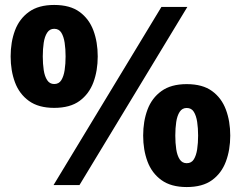

<svg xmlns="http://www.w3.org/2000/svg" viewBox="-20 -748 974 776"><path d="M199 -312Q135.7 -312 96.9 -340.1Q58.1 -368.1 40.5 -415.3Q23 -462.4 23 -520Q23 -577.9 40.5 -624.9Q58.1 -671.9 96.9 -699.9Q135.7 -728 199 -728Q263.3 -728 301.6 -699.9Q339.9 -671.9 357.5 -624.9Q375 -577.9 375 -520Q375 -462.4 357.5 -415.3Q339.9 -368.1 301.6 -340.1Q263.3 -312 199 -312ZM199 -408.4Q218.2 -408.4 227.8 -424Q237.5 -439.6 241.3 -464.8Q245.1 -490 245.1 -520Q245.1 -550 241.3 -575.2Q237.5 -600.4 227.8 -616Q218.2 -631.6 199 -631.6Q180.8 -631.6 170.7 -616Q160.5 -600.4 156.7 -575.2Q152.9 -550 152.9 -520Q152.9 -490 156.7 -464.8Q160.5 -439.6 170.7 -424Q180.8 -408.4 199 -408.4ZM196.4 0 632.4 -720H737.2L301.2 0ZM734.6 8Q671.3 8 632.5 -20.1Q593.7 -48.1 576.1 -95.3Q558.6 -142.4 558.6 -200Q558.6 -257.9 576.1 -304.9Q593.7 -351.9 632.5 -379.9Q671.3 -408 734.6 -408Q798.9 -408 837.2 -379.9Q875.5 -351.9 893 -304.9Q910.6 -257.9 910.6 -200Q910.6 -142.4 893 -95.3Q875.5 -48.1 837.2 -20.1Q798.9 8 734.6 8ZM734.6 -88.4Q753.8 -88.4 763.4 -104Q773.1 -119.6 776.9 -144.8Q780.7 -170 780.7 -200Q780.7 -230 776.9 -255.2Q773.1 -280.4 763.4 -296Q753.8 -311.6 734.6 -311.6Q716.4 -311.6 706.2 -296Q696.1 -280.4 692.3 -255.2Q688.5 -230 688.5 -200Q688.5 -170 692.3 -144.8Q696.1 -119.6 706.2 -104Q716.4 -88.4 734.6 -88.4Z"/></svg>

Font: Kufam
Style: Regular
Weight: 400
Designer: Wael Morcos, Artur Schmal
Foundry: Original Type
Version: Version 1.301; ttfautohint (v1.8.3)